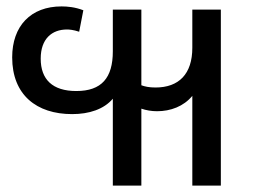

<svg xmlns="http://www.w3.org/2000/svg" viewBox="-20 -578 807 599"><path d="M580 -548V-429C580 -347 538 -305 465 -305C445 -305 432 -308 421 -312V-548H332V-418C332 -335 297 -294 218 -294C144 -294 107 -330 107 -395C107 -457 142 -486 189 -486C196 -486 209 -485 227 -479L240 -546C214 -556 190 -558 172 -558C76 -558 18 -497 18 -399C18 -282 94 -222 205 -222C258 -222 304 -237 332 -270V1H421V-239C436 -234 452 -231 470 -231C512 -231 553 -246 580 -279V1H669V-548Z"/></svg>

Font: Noto Sans Thai
Style: Regular
Weight: 400
Designer: Monotype Design Team
Foundry: Monotype Imaging Inc.
Version: Version 1.901